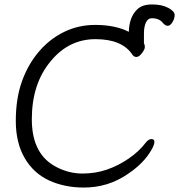

<svg xmlns="http://www.w3.org/2000/svg" viewBox="-20 -825 805 863"><path d="M627 -629 628 -628Q631 -624 631 -613.5Q631 -603 618 -586Q605 -569 593.5 -569Q582 -569 576 -578Q530 -649 409.5 -649Q289 -649 208 -550Q123 -449 123 -288.5Q123 -128 238 -72Q292 -45 350.5 -45Q409 -45 460 -62.5Q511 -80 558 -112Q605 -144 636 -185Q648 -200 661 -200Q674 -200 674 -187Q674 -174 660 -150Q626 -91 556 -44Q467 18 357 18Q270 18 200.5 -14Q131 -46 91 -114.5Q51 -183 51 -282Q51 -381 78 -457.5Q105 -534 153.5 -591.5Q202 -649 267 -681Q332 -713 408 -713Q498 -713 559 -682Q561 -750 598 -784Q620 -805 664 -805Q708 -805 736.5 -789.5Q765 -774 765 -757.5Q765 -741 755 -725Q745 -709 734 -709Q723 -709 712 -722Q696 -743 662 -743Q645 -743 636 -724Q627 -705 627 -674Z"/></svg>

Font: LXGW Bright GB
Style: Regular
Weight: 400
Designer: Christian Thalmann (Catharsis Fonts)
Foundry: LXGW / Christian Thalmann (Catharsis Fonts) / Fontworks Inc.
Version: Version 5.510